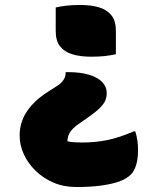

<svg xmlns="http://www.w3.org/2000/svg" viewBox="-20 -576 640 772"><path d="M204 -546Q226 -551 249.5 -553.5Q273 -556 303 -556Q346 -556 378 -546.5Q410 -537 428 -514.5Q446 -492 446 -452V-358Q424 -353 400.5 -350.5Q377 -348 347 -348Q303 -348 271.5 -357.5Q240 -367 222 -389Q204 -411 204 -452ZM287 176Q236 176 194.5 158Q153 140 122.5 110Q92 80 75.5 43.5Q59 7 59 -31V-34Q59 -63 70 -93Q81 -123 107.5 -153Q134 -183 179 -211L212 -232Q222 -239 229 -246.5Q236 -254 240 -263Q244 -272 244 -282V-286H253Q303 -286 338 -275.5Q373 -265 391 -246Q409 -227 409 -204V-201Q409 -185 403 -171Q397 -157 379.5 -140Q362 -123 327 -99L304 -83Q284 -70 274 -59.5Q264 -49 259 -40Q254 -31 253 -23Q252 -19 251.5 -15Q251 -11 251 -8Q263 -5 278 -4Q293 -3 310 -3Q364 -3 412.5 -13Q461 -23 518 -48H524Q530 -28 532.5 -11Q535 6 535 29Q535 62 527.5 87Q520 112 506 126Q489 143 460 153.5Q431 164 387.5 170Q344 176 287 176Z"/></svg>

Font: Recursive Monospace Casual Black
Style: Regular
Weight: 900
Version: Version 1.047